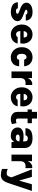

<svg xmlns="http://www.w3.org/2000/svg" viewBox="1841 -2498 914 4636"><g transform="rotate(90 2298.0 -180.0)"><path d="M275 16Q204.5 16 150.5 -2.8Q96.5 -21.5 66.2 -59.2Q36 -97 36.5 -154.5H181Q182 -128.5 201.2 -118.5Q220.5 -108.5 253.5 -108.5Q273.5 -108.5 286.5 -113.5Q299.5 -118.5 306 -126.8Q312.5 -135 312.5 -144.5Q312.5 -157 303.5 -164.5Q294.5 -172 275.5 -179.5L156 -226Q103 -248 74.2 -281.8Q45.5 -315.5 45.5 -362Q45.5 -427.5 106 -468Q166.5 -508.5 271.5 -508.5Q370 -508.5 423 -462.5Q476 -416.5 476.5 -345.5H330Q330 -361.5 316.5 -373.2Q303 -385 271.5 -385Q245.5 -385 230.5 -376.5Q215.5 -368 215.5 -354Q215.5 -335 247 -324L383 -269.5Q433.5 -249.5 462.5 -219.5Q491.5 -189.5 491.5 -144.5Q491.5 -103.5 463.2 -66.8Q435 -30 386 -7Q337 16 275 16Z M811 16Q749 16 694.5 -16Q640 -48 606.2 -107.5Q572.5 -167 572.5 -248.5Q572.5 -330 606 -388.2Q639.5 -446.5 694 -477.5Q748.5 -508.5 811 -508.5Q873 -508.5 919 -483.8Q965 -459 993.2 -417Q1021.5 -375 1030.2 -322.2Q1039 -269.5 1026.5 -213.5H699V-294.5H909.5L886.5 -279.5Q888 -297 885.2 -315Q882.5 -333 874.5 -348.2Q866.5 -363.5 851.8 -372.8Q837 -382 814 -382Q788.5 -382 769.8 -369.8Q751 -357.5 740.8 -334.2Q730.5 -311 730.5 -277.5V-214.5Q730.5 -183 739.5 -160Q748.5 -137 766.2 -124.2Q784 -111.5 811 -111.5Q833 -111.5 849.5 -120.5Q866 -129.5 872.5 -149H1031.5Q1024 -103 994.8 -65.5Q965.5 -28 918.8 -6Q872 16 811 16Z M1362.5 16Q1298 16 1242.8 -16.5Q1187.5 -49 1153.8 -108Q1120 -167 1120 -246Q1120 -332.5 1153.8 -390.8Q1187.5 -449 1242.8 -478.8Q1298 -508.5 1362.5 -508.5Q1417 -508.5 1457.8 -490Q1498.5 -471.5 1525.5 -441.5Q1552.5 -411.5 1565.8 -375.5Q1579 -339.5 1579 -305L1419 -306.5Q1415.5 -328 1401.8 -345.8Q1388 -363.5 1361.5 -363.5Q1340.5 -363.5 1321.8 -352.8Q1303 -342 1291.2 -316.5Q1279.5 -291 1279.5 -246Q1279.5 -202 1291.2 -176.5Q1303 -151 1321.8 -140.5Q1340.5 -130 1361.5 -130Q1395.5 -130 1407.2 -145.8Q1419 -161.5 1419 -185.5H1579Q1579 -132.5 1555.5 -86.5Q1532 -40.5 1484.2 -12.2Q1436.5 16 1362.5 16Z M1705 0V-495.5H1865V0ZM1831 -210Q1831 -310.5 1856.5 -375Q1882 -439.5 1921 -470.5Q1960 -501.5 2000.5 -501.5Q2008.5 -501.5 2016.5 -500.8Q2024.5 -500 2031.5 -498.5L2033 -337.5Q2020.5 -339 2007.5 -339.8Q1994.5 -340.5 1983 -340.5Q1948 -340.5 1921.2 -327.5Q1894.5 -314.5 1879.8 -286Q1865 -257.5 1865 -210Z M2327 16Q2265 16 2210.5 -16Q2156 -48 2122.2 -107.5Q2088.5 -167 2088.5 -248.5Q2088.5 -330 2122 -388.2Q2155.5 -446.5 2210 -477.5Q2264.5 -508.5 2327 -508.5Q2389 -508.5 2435 -483.8Q2481 -459 2509.2 -417Q2537.5 -375 2546.2 -322.2Q2555 -269.5 2542.5 -213.5H2215V-294.5H2425.5L2402.5 -279.5Q2404 -297 2401.2 -315Q2398.5 -333 2390.5 -348.2Q2382.5 -363.5 2367.8 -372.8Q2353 -382 2330 -382Q2304.5 -382 2285.8 -369.8Q2267 -357.5 2256.8 -334.2Q2246.5 -311 2246.5 -277.5V-214.5Q2246.5 -183 2255.5 -160Q2264.5 -137 2282.2 -124.2Q2300 -111.5 2327 -111.5Q2349 -111.5 2365.5 -120.5Q2382 -129.5 2388.5 -149H2547.5Q2540 -103 2510.8 -65.5Q2481.5 -28 2434.8 -6Q2388 16 2327 16Z M2859.5 16Q2812.5 16 2771.8 -1Q2731 -18 2706.2 -54.2Q2681.5 -90.5 2681.5 -147.5V-617H2842.5V-153.5Q2842.5 -108.5 2887 -108.5Q2901 -108.5 2916.8 -111.8Q2932.5 -115 2953.5 -122.5L2977 -11Q2946.5 0 2918.8 8Q2891 16 2859.5 16ZM2623 -389V-492.5H2954.5V-389Z M3414.5 0 3394 -131.5V-316Q3394 -353 3380.5 -373.5Q3367 -394 3323 -394Q3297 -394 3280.8 -386.2Q3264.5 -378.5 3256.8 -365.8Q3249 -353 3249 -338H3076Q3076 -396 3103.5 -433.8Q3131 -471.5 3186 -490Q3241 -508.5 3323 -508.5Q3394.5 -508.5 3446.2 -486.5Q3498 -464.5 3526 -420.5Q3554 -376.5 3554 -310V0ZM3259.5 16Q3193.5 16 3148.2 -6.2Q3103 -28.5 3080 -66.5Q3057 -104.5 3057 -150.5Q3057 -194 3081 -225.8Q3105 -257.5 3152.2 -275Q3199.5 -292.5 3268.5 -292.5Q3310.5 -292.5 3342.8 -288Q3375 -283.5 3409 -277V-187Q3384 -192.5 3357.2 -195.5Q3330.5 -198.5 3305 -198.5Q3269.5 -198.5 3248.8 -187.2Q3228 -176 3228 -150.5Q3228 -132 3246.5 -118.2Q3265 -104.5 3305 -104.5Q3339 -104.5 3358.5 -118Q3378 -131.5 3386 -152Q3394 -172.5 3394 -192.5H3431.5Q3431.5 -135.5 3413.5 -88Q3395.5 -40.5 3357.5 -12.2Q3319.5 16 3259.5 16Z M3712.5 0V-495.5H3872.5V0ZM3838.5 -210Q3838.5 -310.5 3864 -375Q3889.5 -439.5 3928.5 -470.5Q3967.5 -501.5 4008 -501.5Q4016 -501.5 4024 -500.8Q4032 -500 4039 -498.5L4040.5 -337.5Q4028 -339 4015 -339.8Q4002 -340.5 3990.5 -340.5Q3955.5 -340.5 3928.8 -327.5Q3902 -314.5 3887.2 -286Q3872.5 -257.5 3872.5 -210Z M4069 -492.5H4252L4353 -140H4328.5L4429 -492.5H4591L4399 79.5Q4364 180.5 4317.8 218.5Q4271.5 256.5 4210 256.5Q4172.5 256.5 4134.8 249.8Q4097 243 4059.5 227.5V90Q4087.5 103 4114.2 109.8Q4141 116.5 4166.5 116.5Q4183.5 116.5 4198.5 110.2Q4213.5 104 4226 88.5Q4238.5 73 4247 46L4263 0Z"/></g></svg>

Font: Karla ExtraBold
Style: Regular
Weight: 800
Designer: Jonathan Pinhorn
Version: Version 2.001